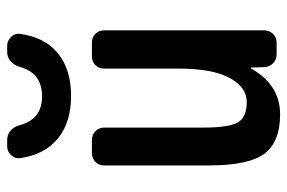

<svg xmlns="http://www.w3.org/2000/svg" viewBox="-154 -644 808 540"><g transform="rotate(-90 250.0 -374.0)"><path d="M391.6 -757.8Q405.3 -757.8 416 -747.1Q426.8 -736.3 424.8 -721.7Q415 -651.4 369.6 -614.7Q324.2 -578.1 250 -578.1Q175.8 -578.1 130.4 -615.2Q85 -652.3 75.2 -721.7Q73.2 -735.4 83.5 -746.6Q93.8 -757.8 108.4 -757.8H127Q141.6 -757.8 152.8 -748Q164.1 -738.3 168 -722.7Q184.6 -659.2 250 -659.7Q315.4 -660.2 332 -722.7Q335.9 -737.3 347.2 -747.6Q358.4 -757.8 373 -757.8ZM198.2 9.8Q121.1 9.8 87.9 -34.2Q54.7 -78.1 54.7 -190.4V-485.4Q54.7 -500 64.9 -509.8Q75.2 -519.5 89.8 -519.5H126Q140.6 -519.5 150.9 -509.8Q161.1 -500 161.1 -485.4V-209Q161.1 -131.8 176.3 -107.9Q191.4 -84 233.4 -84Q274.4 -84 300.8 -132.3Q327.1 -180.7 327.1 -276.4V-485.4Q327.1 -500 336.9 -509.8Q346.7 -519.5 362.3 -519.5H400.4Q415 -519.5 424.8 -509.8Q434.6 -500 434.6 -485.4V-35.2Q434.6 -20.5 424.8 -10.3Q415 0 400.4 0H367.2Q352.5 0 342.3 -9.8Q332 -19.5 331.1 -35.2L330.1 -71.3Q330.1 -72.3 329.1 -72.3Q327.1 -72.3 327.1 -71.3Q281.2 9.8 198.2 9.8Z"/></g></svg>

Font: Rounded-L Mgen+ 1m medium
Style: Regular
Weight: 500
Designer: [Source Han Sans]
Ryoko NISHIZUKA  (kana & ideographs); Paul D. Hunt (Latin, Greek & Cyrillic); Wenlong ZHANG  (bopomofo
Version: Version 1.059.20150602